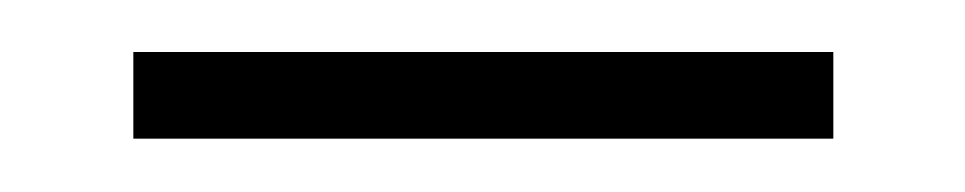

<svg xmlns="http://www.w3.org/2000/svg" viewBox="-20 -316 362 72"><path d="M30 -264V-296.5H292.5V-264Z"/></svg>

Font: Karla ExtraLight
Style: Regular
Weight: 250
Designer: Jonathan Pinhorn
Version: Version 2.004;gftools[0.9.33]